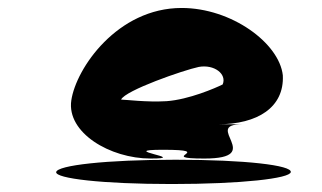

<svg xmlns="http://www.w3.org/2000/svg" viewBox="-20 -706 809 482"><path d="M121 -274C119 -258 236 -244 411 -244C586 -244 708 -258 710 -274C713 -291 596 -305 421 -305C246 -305 124 -291 121 -274ZM159 -454C147 -373 256 -308 358 -308C460 -308 268 -330 389 -330C528 -330 368 -308 493 -308C649 -308 486 -394 588 -394H527C626 -394 694 -436 690 -517C681 -598 561 -686 436 -686C275 -686 171 -535 159 -454ZM284 -456C294 -479 441 -530 479 -538C518 -545 550 -520 539 -494C521 -485 454 -456 398 -452C348 -449 294 -456 284 -456Z"/></svg>

Font: Ampere
Style: ExtIta
Weight: 400
Version: Version 1